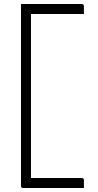

<svg xmlns="http://www.w3.org/2000/svg" viewBox="-20 -780 490 961"><path d="M400 161H96Q93 161 91 160.5Q89 160 87.5 158.5Q86 157 85.5 155Q85 153 85 150Q85 46 85 -57.5Q85 -161 85 -264.5Q85 -368 85 -472Q85 -576 85 -679Q85 -699 85 -719.5Q85 -740 85 -760Q92 -760 98.5 -760Q105 -760 112 -760H389Q394 -760 397 -757Q400 -754 400 -749Q400 -741 400 -731.5Q400 -722 400 -710H135Q135 -608 135 -505Q135 -402 135 -299.5Q135 -197 135 -94Q135 9 135 111H389Q394 111 397 114Q400 117 400 122Q400 132 400 141.5Q400 151 400 161Z"/></svg>

Font: Recursive Light
Style: Regular
Weight: 300
Version: Version 1.085